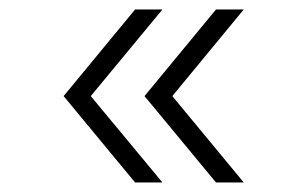

<svg xmlns="http://www.w3.org/2000/svg" viewBox="-20 -483 652 408"><path d="M115.2 -278.8 267.1 -462.9H325.2L172.9 -278.8L325.2 -95.2H267.1ZM287.1 -278.8 439 -462.9H498L346.2 -278.8L498 -95.2H439Z"/></svg>

Font: Oakes Grotesk
Style: Light Italic
Weight: 300
Designer: Samuel Oakes
Foundry: Samuel Oakes
Version: Version 1.0 | wf-rip DC20170320